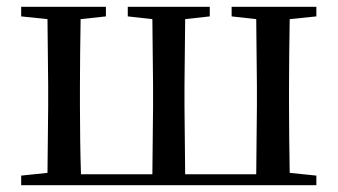

<svg xmlns="http://www.w3.org/2000/svg" viewBox="-20 -542 988 562"><path d="M169 0H906V-28L828 -36C827 -92 826 -175 826 -230V-292C826 -346 827 -430 828 -486L906 -494V-522H658V-494L730 -486L732 -292V-230L730 -32H522L520 -230V-292L522 -486L594 -494V-522H354V-494L426 -486L428 -292V-230L426 -32H217C215 -88 214 -174 214 -230V-292C214 -346 215 -430 216 -486L290 -494V-522H42V-494L119 -486L121 -292V-230L119 -36L42 -28V0Z"/></svg>

Font: Noto Serif KR Medium
Style: Regular
Weight: 500
Designer: Ryoko NISHIZUKA 西塚涼子 (kana & ideographs); Frank Grießhammer (Latin, Greek & Cyrillic); Wenlong ZHANG 张文龙 (bopomofo); San
Foundry: Adobe
Version: Version 2.001;hotconv 1.1.0;makeotfexe 2.6.0